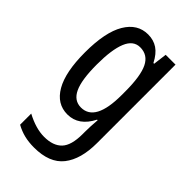

<svg xmlns="http://www.w3.org/2000/svg" viewBox="-239 -623 940 940"><g transform="rotate(45 231.0 -153.5)"><path d="M199 -547Q237 -547 265.5 -528Q294 -509 316 -466H321L330 -537H398V6Q398 118 350 179Q302 240 195 240Q158 240 127.5 232.5Q97 225 68 209V132Q136 168 193 168Q255 168 286 135.5Q317 103 317 25V9Q317 -8 318 -29.5Q319 -51 321 -75H317Q274 10 196 10Q123 10 82.5 -60Q42 -130 42 -266Q42 -406 84 -476.5Q126 -547 199 -547ZM216 -475Q169 -475 147 -421.5Q125 -368 125 -265Q125 -159 148 -110Q171 -61 219 -61Q317 -61 317 -245V-270Q317 -377 293 -426Q269 -475 216 -475Z"/></g></svg>

Font: Noto Sans ExtraCondensed
Style: Regular
Weight: 400
Width: 2
Designer: Monotype Design Team
Foundry: Monotype Imaging Inc.
Version: Version 2.013; ttfautohint (v1.8.4.7-5d5b)